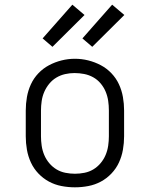

<svg xmlns="http://www.w3.org/2000/svg" viewBox="-20 -792 640 820"><path d="M300 8Q271 8 242.5 2.5Q214 -3 189 -16.5Q164 -30 144 -51Q124 -72 112 -98Q100 -124 95 -152.5Q90 -181 90 -210V-320Q90 -349 95 -377.5Q100 -406 112 -432Q124 -458 144 -479Q164 -500 189.5 -513.5Q215 -527 243 -534Q271 -541 300 -541Q329 -541 357 -534Q385 -527 410.5 -513.5Q436 -500 456 -479Q476 -458 488 -432Q500 -406 505 -377.5Q510 -349 510 -320V-210Q510 -181 505 -152.5Q500 -124 488 -98Q476 -72 456 -51Q436 -30 411 -16.5Q386 -3 357.5 2.5Q329 8 300 8ZM300 -50Q320 -50 340.5 -54Q361 -58 378.5 -68.5Q396 -79 409.5 -95Q423 -111 431 -130Q439 -149 442 -169.5Q445 -190 445 -210V-320Q445 -341 442 -361.5Q439 -382 431 -401Q423 -420 409.5 -436Q396 -452 378 -462Q360 -472 339.5 -476Q319 -480 298 -480Q278 -480 258 -475.5Q238 -471 220.5 -460.5Q203 -450 190 -434Q177 -418 169 -399.5Q161 -381 158 -360.5Q155 -340 155 -320V-210Q155 -190 158 -169.5Q161 -149 169 -130Q177 -111 190.5 -95Q204 -79 221.5 -68.5Q239 -58 259.5 -54Q280 -50 300 -50ZM374 -592 332 -628 459 -772 511 -728ZM204 -592 162 -628 289 -772 341 -728Z"/></svg>

Font: Iosevka Curly Slab LtEx
Style: Regular
Weight: 300
Width: 7
Monospace: yes
Designer: Belleve Invis
Foundry: Belleve Invis
Version: Version 11.1.0; ttfautohint (v1.8.3)